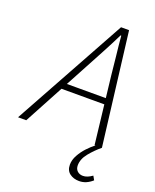

<svg xmlns="http://www.w3.org/2000/svg" viewBox="-207 -750 854 1056"><g transform="rotate(20 220.0 -222.0)"><path d="M387 215Q354 215 331.5 198Q309 181 309 147Q309 119 324.5 91Q340 63 362 39.5Q384 16 405 0H400L355 -391Q350 -446 343.5 -502Q337 -558 332 -616H328Q299 -557 270 -503Q241 -449 210 -391L0 0H-48L315 -659H362L443 0Q408 29 379.5 64Q351 99 351 136Q351 157 364 169Q377 181 397 181Q422 181 451 160L464 183Q446 199 427 207Q408 215 387 215ZM105 -229 115 -264H397L389 -229Z"/></g></svg>

Font: Source Sans 3 Light
Style: Italic
Weight: 300
Italic angle: -11°
Designer: Paul D. Hunt
Foundry: Adobe
Version: Version 3.046;hotconv 1.0.118;makeotfexe 2.5.65603